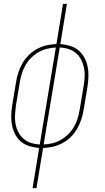

<svg xmlns="http://www.w3.org/2000/svg" viewBox="-20 -755 540 990"><path d="M148 215 182 8Q157 6 132 -1.5Q107 -9 88.5 -24.5Q70 -40 58.5 -62Q47 -84 42 -109Q37 -134 38 -160.5Q39 -187 43 -213L63 -333Q67 -358 75 -382.5Q83 -407 96.5 -430Q110 -453 129.5 -472Q149 -491 172.5 -503.5Q196 -516 221 -521.5Q246 -527 271 -528L305 -735H325L291 -528Q317 -526 341.5 -518.5Q366 -511 384.5 -495.5Q403 -480 415 -458Q427 -436 432 -411Q437 -386 436 -359.5Q435 -333 431 -307L411 -187Q407 -162 398.5 -137.5Q390 -113 377 -90Q364 -67 344.5 -48Q325 -29 301 -16.5Q277 -4 252.5 1.5Q228 7 202 8L168 215ZM185 -10 268 -510Q246 -509 223 -503.5Q200 -498 179 -486Q158 -474 140.5 -456.5Q123 -439 111 -418Q99 -397 92.5 -375Q86 -353 82 -330L62 -210Q59 -186 57.5 -162.5Q56 -139 60 -116.5Q64 -94 74.5 -74Q85 -54 101.5 -39.5Q118 -25 140 -18Q162 -11 185 -10ZM205 -10Q228 -11 250.5 -16.5Q273 -22 294 -34Q315 -46 332.5 -63.5Q350 -81 362 -102Q374 -123 380.5 -145Q387 -167 391 -190L411 -310Q415 -334 416.5 -357.5Q418 -381 413.5 -403.5Q409 -426 399 -446Q389 -466 372.5 -480.5Q356 -495 334 -502Q312 -509 288 -510Z"/></svg>

Font: Iosevka Thin
Style: Italic
Weight: 100
Italic angle: -9°
Monospace: yes
Designer: Belleve Invis
Foundry: Belleve Invis
Version: Version 32.5.0; ttfautohint (v1.8.4)